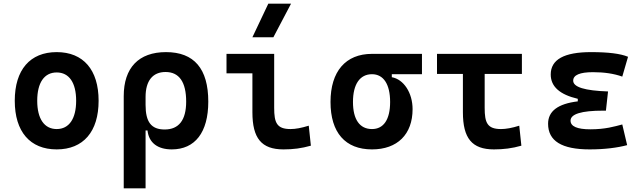

<svg xmlns="http://www.w3.org/2000/svg" viewBox="-20 -815 3556 1060"><path d="M293 9.8C439.9 9.8 524.4 -87.9 524.4 -258.8C524.4 -429.7 439.9 -527.3 293 -527.3C146 -527.3 61.5 -429.7 61.5 -258.8C61.5 -87.9 146 9.8 293 9.8ZM293 -102.5C224.6 -102.5 185.5 -159.2 185.5 -258.8C185.5 -358.9 224.6 -415 293 -415C361.3 -415 400.4 -358.9 400.4 -258.8C400.4 -159.2 361.3 -102.5 293 -102.5Z M928.2 9.8C1056.6 9.8 1129.9 -84 1129.9 -253.9C1129.9 -435.5 1051.8 -527.3 896.5 -527.3C745.6 -527.3 663.1 -440.9 663.1 -284.2V224.6H783.7V-94.7H794.4C801.8 -25.4 852.1 9.8 928.2 9.8ZM783.7 -235.8V-279.8C783.7 -368.7 822.8 -417.5 894 -417.5C969.2 -417.5 1007.8 -362.3 1007.8 -253.9C1007.8 -151.9 967.3 -100.1 889.2 -100.1C814.5 -100.1 783.7 -142.1 783.7 -235.8Z M1544.9 9.8C1599.6 9.8 1644.5 3.9 1696.3 -10.7L1684.6 -121.1C1643.1 -108.4 1612.3 -102.5 1584 -102.5C1507.8 -102.5 1493.7 -137.7 1493.7 -219.7V-517.6H1230.5V-410.2H1373.5V-195.3C1373.5 -51.8 1423.3 9.8 1544.9 9.8ZM1373.5 -609.4H1489.3L1586.9 -794.9H1461.4Z M2033.7 9.8C2173.8 9.8 2257.8 -73.2 2257.8 -212.4C2257.8 -302.7 2208.5 -377.4 2143.1 -388.7V-405.3H2309.6V-517.6H2033.7C1888.2 -517.6 1804.7 -420.9 1804.7 -252C1804.7 -83 1886.2 9.8 2033.7 9.8ZM2033.7 -102.5C1965.8 -102.5 1928.7 -155.3 1928.7 -252C1928.7 -350.1 1966.8 -405.3 2033.7 -405.3C2097.2 -405.3 2133.8 -350.1 2133.8 -252C2133.8 -155.3 2098.1 -102.5 2033.7 -102.5Z M2707 9.8C2759.8 9.8 2808.1 3.9 2858.4 -10.7L2846.7 -121.1C2807.1 -108.4 2772.9 -102.5 2746.1 -102.5C2669.9 -102.5 2655.8 -137.7 2655.8 -219.7V-406.7H2861.3V-517.6H2392.6V-406.7H2535.6V-195.3C2535.6 -51.8 2585.4 9.8 2707 9.8Z M3235.4 9.8C3318.8 9.8 3389.2 0.5 3442.4 -13.7L3415.5 -127.9C3372.6 -116.7 3322.3 -101.1 3239.3 -101.1C3166.5 -101.1 3129.9 -117.2 3129.9 -148.9C3129.9 -185.5 3189.9 -204.1 3309.6 -204.1H3325.2L3336.9 -310.1C3208.5 -314.5 3144.5 -334 3144.5 -369.6C3144.5 -400.9 3181.2 -416.5 3253.9 -416.5C3315.4 -416.5 3368.7 -408.7 3415.5 -392.1L3447.3 -501.5C3405.3 -519 3337.9 -527.3 3243.2 -527.3C3094.2 -527.3 3020.5 -486.3 3020.5 -403.8C3020.5 -337.4 3069.8 -293 3169.9 -269.5V-255.4C3060.1 -242.2 3005.9 -201.2 3005.9 -131.8C3005.9 -36.6 3081.5 9.8 3235.4 9.8Z"/></svg>

Font: Cascadia Code NF SemiBold
Style: Regular
Weight: 600
Monospace: yes
Designer: Aaron Bell
Foundry: Saja Typeworks
Version: Version 2404.023